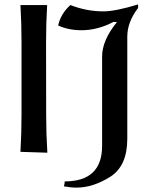

<svg xmlns="http://www.w3.org/2000/svg" viewBox="-20 -690 688 875"><path d="M195.8 5.9 73.2 2Q78.1 -83 78.1 -168V-497.1Q78.1 -582 73.2 -667H194.8Q189.9 -581.5 189.9 -495.6L190.4 -165.5Q190.4 -80.1 195.8 5.9ZM329.1 165Q301.8 165 271 159.2Q274.9 147.9 274.9 136.7Q445.3 136.7 445.3 -25.4V-432.1Q445.3 -506.3 513.2 -589.8H496.6Q424.3 -552.2 351.1 -552.2Q293 -552.2 245.1 -573.7Q256.8 -627.9 300.8 -667Q374 -638.2 451.2 -638.2Q506.3 -638.2 609.4 -669.9V-653.8Q560.1 -589.4 560.1 -522.9V-57.6Q560.1 66.9 481.9 116Q403.8 165 329.1 165Z"/></svg>

Font: Balgruf
Style: Regular
Weight: 500
Designer: Paul James MIller
Foundry: High-Logic / Made with FontCreator
Version: Version 1.201;March 28, 2021;FontCreator 13.0.0.2683 64-bit